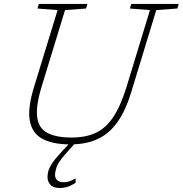

<svg xmlns="http://www.w3.org/2000/svg" viewBox="-20 -727 932 980"><path d="M261 166Q261 182.5 272.2 192.8Q283.5 203 305 203Q320 203 332.8 199Q345.5 195 366 183.5V205.5Q346 219.5 326.2 226Q306.5 232.5 286.5 232.5Q251.5 232.5 237 216Q222.5 199.5 222.5 177Q222.5 163.5 226.2 148Q230 132.5 243.5 110.5Q257 88.5 286.5 56.5L329.5 10Q245 8.5 194.2 -19.8Q143.5 -48 132 -111.8Q120.5 -175.5 154 -284L274 -675.5L171 -683.5L178.5 -707H426.5L419 -683.5L312 -675.5L192.5 -285Q162.5 -186 169.8 -129.2Q177 -72.5 221.5 -48.8Q266 -25 346.5 -25Q417 -25 468.5 -48.8Q520 -72.5 558.2 -129.8Q596.5 -187 627 -287L745.5 -675.5L643 -683.5L650 -707H892.5L885 -683.5L777.5 -675.5L650 -257Q621 -162 579.8 -104.2Q538.5 -46.5 483.5 -19.8Q428.5 7 358 9.5L310.5 63.5Q276 103 268.5 126.8Q261 150.5 261 166Z"/></svg>

Font: Newsreader 6pt ExtraLight
Style: Italic
Weight: 275
Italic angle: -17°
Designer: Hugues Gentile
Foundry: Production Type
Version: Version 1.003; ttfautohint (v1.8.3)